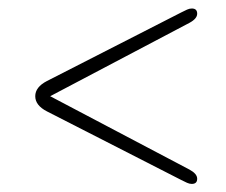

<svg xmlns="http://www.w3.org/2000/svg" viewBox="-20 -574 546 463"><path d="M455.5 -143Q455.5 -130.5 442.5 -130.5Q437 -130.5 431 -133.2Q425 -136 417 -140L93 -305.5Q65 -320 65 -342Q65 -364 93 -378.5L417 -544Q425 -548 431 -550.8Q437 -553.5 442.5 -553.5Q455.5 -553.5 455.5 -541Q455.5 -529 437 -519L101 -342L437 -165Q455.5 -155 455.5 -143Z"/></svg>

Font: Fraunces 9pt SuperSoft Thin
Style: Regular
Weight: 100
Version: Version 1.000;[b76b70a41]